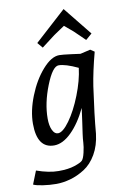

<svg xmlns="http://www.w3.org/2000/svg" viewBox="-128 -826 740 1123"><g transform="rotate(-10 242.0 -265.0)"><path d="M-22 215 9 137Q82 163 139.5 163Q197 163 234.5 150.5Q272 138 282.5 127.5Q293 117 301 82.5Q309 48 310 25Q311 2 315 -26.5Q319 -55 325.5 -99.5Q332 -144 336 -177Q295 -91 243 -40Q191 11 140 11Q39 11 39 -135Q39 -211 73.5 -298Q108 -385 160.5 -444.5Q213 -504 260 -504Q279 -504 332 -497L384 -490L444 -504L468 -488Q438 -375 425 -290Q401 -122 392 -14Q384 55 354.5 106Q325 157 282.5 184Q240 211 196.5 223Q153 235 113.5 235Q74 235 34 229Q-6 223 -22 215ZM246 -446Q210 -446 169.5 -343.5Q129 -241 129 -150Q129 -108 141.5 -81.5Q154 -55 174 -55Q203 -55 243.5 -111Q284 -167 317.5 -252Q351 -337 360 -411Q286 -446 246 -446ZM332 -765 468 -596 431 -564 368 -625 317 -668Q302 -658 279 -642.5Q256 -627 253 -625L173 -564L146 -596Z"/></g></svg>

Font: Andada
Style: Italic
Weight: 400
Italic angle: -8.29999°
Designer: Carolina Giovagnoli
Foundry: Carolina Giovagnoli
Version: Version 1.003